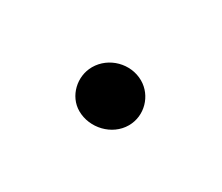

<svg xmlns="http://www.w3.org/2000/svg" viewBox="-34 -120 216 187"><g transform="rotate(-30 74.0 -26.5)"><path d="M40 -29C40 -10 56 7 75 7C93 7 107 -8 107 -25C107 -44 91 -60 72 -60C55 -60 40 -46 40 -29Z"/></g></svg>

Font: Scribbler
Style: Bd
Weight: 700
Designer: Mew Too
Foundry: Cannot Into Space Fonts
Version: Version 1.001